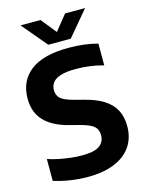

<svg xmlns="http://www.w3.org/2000/svg" viewBox="-139 -1032 853 1123"><g transform="rotate(-15 288.0 -470.0)"><path d="M251.5 9.5Q198 9.5 144.2 1.2Q90.5 -7 45 -22V-154Q76.5 -143.5 112 -136.2Q147.5 -129 183.2 -125Q219 -121 251 -121Q325.5 -121 356.5 -143.8Q387.5 -166.5 387.5 -207.5Q387.5 -242 364.8 -261.5Q342 -281 280 -297L224 -311.5Q127 -336 77.2 -387.8Q27.5 -439.5 27.5 -524.5Q27.5 -630.5 104.2 -690Q181 -749.5 335.5 -749.5Q385.5 -749.5 430.8 -743.8Q476 -738 511 -728V-596Q475.5 -607 432 -613Q388.5 -619 344.5 -619Q286.5 -619 252.5 -608.2Q218.5 -597.5 203.8 -578Q189 -558.5 189 -533Q189 -500.5 209 -482Q229 -463.5 284 -448.5L339.5 -434Q411.5 -416.5 458 -387.8Q504.5 -359 526.8 -317.2Q549 -275.5 549 -218.5Q549 -147.5 513.8 -96.2Q478.5 -45 412 -17.8Q345.5 9.5 251.5 9.5ZM226 -797.5 98.5 -949H219.5L306.5 -841H281.5L368.5 -949H489.5L362 -797.5Z"/></g></svg>

Font: Encode Sans SC
Style: Bold
Weight: 700
Version: Version 3.002